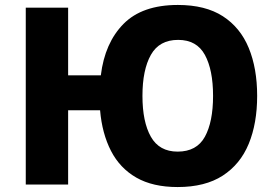

<svg xmlns="http://www.w3.org/2000/svg" viewBox="-20 -745 1113 775"><path d="M1018 -358Q1018 -247 984 -164.5Q950 -82 879 -36Q808 10 697 10Q597 10 530.5 -28Q464 -66 428 -136Q392 -206 384 -300H255V0H84V-714H255V-441H387Q403 -572 478.5 -648.5Q554 -725 698 -725Q809 -725 879.5 -679.5Q950 -634 984 -551.5Q1018 -469 1018 -358ZM555 -358Q555 -253 589 -193Q623 -133 697 -133Q774 -133 807 -193Q840 -253 840 -358Q840 -463 807 -523.5Q774 -584 699 -584Q623 -584 589 -523.5Q555 -463 555 -358Z"/></svg>

Font: Noto Sans ExtraBold
Style: Regular
Weight: 800
Designer: Monotype Design Team
Foundry: Monotype Imaging Inc.
Version: Version 2.007